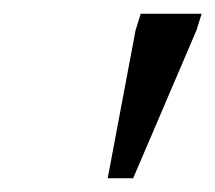

<svg xmlns="http://www.w3.org/2000/svg" viewBox="-20 -690 313 279"><path d="M136.5 -431 177 -646 184.5 -670H273L265.5 -646L173.5 -431Z"/></svg>

Font: Newsreader Text
Style: Italic
Weight: 400
Italic angle: -17°
Designer: Hugues Gentile
Foundry: Production Type
Version: Version 1.001